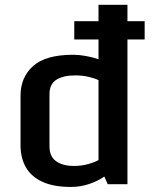

<svg xmlns="http://www.w3.org/2000/svg" viewBox="-20 -758 625 790"><path d="M285.6 -670.9H575.2V-595.7H285.6ZM64.5 -160.2V-364.7Q64.5 -439.5 116 -486.1Q167.5 -532.7 281.7 -532.7Q304.7 -532.7 333.3 -527.6Q361.8 -522.5 385.3 -514.2V-738.3H504.4V0H423.3L409.2 -31.7Q384.8 -14.2 348.4 -1.5Q312 11.2 272 11.2Q199.7 11.2 153.8 -10.3Q107.9 -31.7 86.2 -70.1Q64.5 -108.4 64.5 -160.2ZM385.3 -99.6V-428.2Q369.6 -436 344.2 -441.9Q318.8 -447.8 289.6 -447.8Q241.2 -447.8 212.4 -430.2Q183.6 -412.6 183.6 -370.1V-156.2Q183.6 -113.8 210.9 -94.5Q238.3 -75.2 284.2 -75.2Q315.4 -75.2 342.5 -82.8Q369.6 -90.3 385.3 -99.6Z"/></svg>

Font: Monda SemiBold
Style: Regular
Weight: 600
Designer: Vernon Adams
Foundry: Vernon Adams
Version: Version 2.200